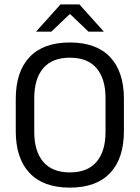

<svg xmlns="http://www.w3.org/2000/svg" viewBox="-20 -845 638 877"><path d="M299 12Q178 12 115 -54.8Q52 -121.5 52 -246V-393.5Q52 -517.5 115 -584.2Q178 -651 299 -651Q420 -651 483 -584.2Q546 -517.5 546 -393.5V-246Q546 -121.5 483 -54.8Q420 12 299 12ZM299 -57.5Q380 -57.5 421 -105.8Q462 -154 462 -242.5V-397Q462 -485.5 421 -533.5Q380 -581.5 299 -581.5Q218.5 -581.5 177.5 -533.5Q136.5 -485.5 136.5 -397V-242.5Q136.5 -154 177.5 -105.8Q218.5 -57.5 299 -57.5ZM145.5 -701.5 256.5 -825H342.5L453.5 -701.5V-700.5H384L301.5 -779.5H297.5L214.5 -700.5H145.5Z"/></svg>

Font: Anek Kannada Medium
Style: Regular
Weight: 400
Version: Version 1.003